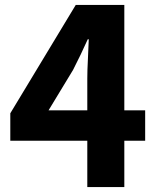

<svg xmlns="http://www.w3.org/2000/svg" viewBox="-20 -763 639 783"><path d="M336 0V-443Q336 -476 338.5 -522Q341 -568 342 -603H338Q324 -572 309 -540.5Q294 -509 278 -478L178 -313H572V-189H22V-301L289 -743H487V0Z"/></svg>

Font: Noto Sans JP Thin ExtraBold
Style: Regular
Weight: 800
Version: Version 2.004-H2;hotconv 1.0.118;makeotfexe 2.5.65603